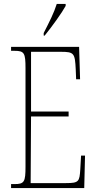

<svg xmlns="http://www.w3.org/2000/svg" viewBox="-20 -951 489 971"><path d="M201 -784V-771H206C244 -818 293 -886 312 -921V-931H267C253 -886 231 -843 201 -784ZM36 0H406L410 -164H390L386 -94C382 -33 379 -25 314 -25H135L137 -362H327V-387H137V-689H287C355 -689 359 -682 363 -600L365 -550H385L380 -714H36V-694H53C103 -694 109 -683 109 -606V-108C109 -31 103 -20 53 -20H36Z"/></svg>

Font: Noto Serif Devanagari ExtraCondensed Thin
Style: Regular
Weight: 100
Width: 2
Designer: Universal Thirst, Indian Type Foundry and the Monotype Design Team
Foundry: Monotype Imaging Inc.
Version: Version 2.004